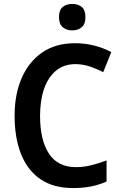

<svg xmlns="http://www.w3.org/2000/svg" viewBox="-20 -943 614 973"><path d="M362 -618Q304 -618 264 -585Q224 -552 203.5 -493Q183 -434 183 -356Q183 -233 228 -164.5Q273 -96 364 -96Q404 -96 442 -105.5Q480 -115 520 -130V-23Q481 -6 440.5 2Q400 10 350 10Q251 10 185.5 -34.5Q120 -79 87 -161.5Q54 -244 54 -357Q54 -464 89.5 -546.5Q125 -629 193 -676.5Q261 -724 360 -724Q458 -724 544 -679L503 -577Q471 -594 435.5 -606Q400 -618 362 -618ZM346 -923Q376 -923 394.5 -907.5Q413 -892 413 -856Q413 -821 394 -805Q375 -789 346 -789Q317 -789 298 -805Q279 -821 279 -856Q279 -892 297.5 -907.5Q316 -923 346 -923Z"/></svg>

Font: Noto Sans Devanagari SemiCondensed SemiBold
Style: Regular
Weight: 600
Width: 4
Designer: Jelle Bosma - Monotype Design Team
Foundry: Monotype Imaging Inc.
Version: Version 2.004; ttfautohint (v1.8.4.7-5d5b)